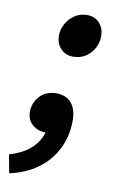

<svg xmlns="http://www.w3.org/2000/svg" viewBox="-107 -541 478 773"><g transform="rotate(10 132.0 -154.0)"><path d="M158 -320Q127 -320 107.5 -341Q88 -362 88 -394Q88 -419 100.5 -442Q113 -465 135 -480Q157 -495 186 -495Q218 -495 237 -473.5Q256 -452 256 -420Q256 -395 244 -372Q232 -349 210 -334.5Q188 -320 158 -320ZM-13 187 -27 112Q31 95 62.5 64.5Q94 34 103 -2L119 -101L148 -17Q139 -11 127.5 -5.5Q116 0 105 0Q71 0 48.5 -19.5Q26 -39 26 -71Q26 -108 51 -135.5Q76 -163 119 -163Q159 -163 180.5 -137.5Q202 -112 202 -66Q202 -3 176 49.5Q150 102 101.5 137.5Q53 173 -13 187Z"/></g></svg>

Font: Source Sans 3
Style: Bold Italic
Weight: 700
Italic angle: -11°
Designer: Paul D. Hunt
Foundry: Adobe
Version: Version 3.052;hotconv 1.1.0;makeotfexe 2.6.0